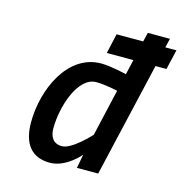

<svg xmlns="http://www.w3.org/2000/svg" viewBox="-106 -806 876 914"><g transform="rotate(15 332.0 -349.0)"><path d="M388 -173C388 -173 305 -81 255 -81C213 -81 194 -110 194 -153C194 -259 244 -418 335 -418C380 -418 441 -404 441 -404L388 -173ZM511 -708 500 -663H369L347 -565H478L461 -491C461 -491 384 -510 335 -510C171 -510 84 -317 84 -153C84 -47 130 10 220 10C299 10 364 -68 364 -68L351 0H456L587 -565H641L664 -663H609L620 -708Z"/></g></svg>

Font: RazerF5 SemiBold
Style: Italic
Weight: 600
Foundry: Razer Inc.
Version: Version 2